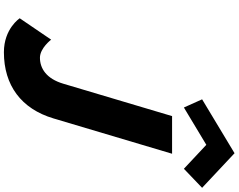

<svg xmlns="http://www.w3.org/2000/svg" viewBox="-136 -1040 1192 959"><g transform="rotate(90 459.5 -561.0)"><path d="M476.6 -975 517.5 -884 703.8 -996 823.5 -884 918.6 -975 745.8 -1137ZM748.4 -825H560.4L398.4 -281C373.7 -198 322.9 -165 268.9 -165C220.9 -165 178.6 -221 178.6 -221L71.8 -64C71.8 -64 123.3 15 241.3 15C406.3 15 523.9 -71 572.1 -233Z"/></g></svg>

Font: Hussar
Style: BdOblThree
Weight: 700
Foundry: Cannot Into Space Fonts
Version: Version 2.00